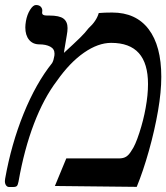

<svg xmlns="http://www.w3.org/2000/svg" viewBox="-30 -742 664 766"><path d="M515.5 3.5 189 0 234.5 -110H445Q463 -110 474.2 -117.5Q485.5 -125 495.5 -142.5Q509.5 -161.5 526 -212.2Q542.5 -263 551 -311Q560.5 -363 560.5 -406.5Q560.5 -489 524 -530Q487.5 -571 413.5 -571Q361.5 -571 305 -531.8Q248.5 -492.5 197.5 -420Q144.5 -350.5 105.5 -248.2Q66.5 -146 44 -18Q41.5 -4.5 37.5 -0.2Q33.5 4 23 4H6Q-1 4 -5.8 -2.5Q-10.5 -9 -10.5 -19.5Q-10.5 -22 -9.5 -29Q15 -167 64.2 -288.5Q113.5 -410 178 -490.5Q181.5 -497 183.2 -502.8Q185 -508.5 187 -520Q187.5 -523 187.5 -528Q187.5 -547 170.2 -556Q153 -565 127 -565Q101 -565 86 -583.2Q71 -601.5 71 -632.5Q71 -643 73.5 -658Q78 -683.5 90 -702.8Q102 -722 113.5 -722Q127 -722 133.5 -714.2Q140 -706.5 138.5 -696Q138 -694.5 138 -691.5Q138 -685.5 142.5 -682.8Q147 -680 157.5 -680H166.5Q207 -680 223.2 -667.8Q239.5 -655.5 239.5 -630Q239.5 -617.5 236.5 -601.5L229.5 -559.5L227 -544.5Q226 -535 225 -531Q267 -569.5 288.8 -590.8Q310.5 -612 323 -629Q355 -658 364 -690Q387.5 -692 417.5 -692Q512.5 -692 563 -625.5Q613.5 -559 613.5 -435.5Q613.5 -375.5 600.5 -300Q587 -222 564 -140.2Q541 -58.5 515.5 3.5Z"/></svg>

Font: JuliaMono MediumItalic
Style: Regular
Weight: 500
Italic angle: -9°
Monospace: yes
Designer: cormullion
Foundry: corm
Version: Version 0.049; ttfautohint (v1.8.4)